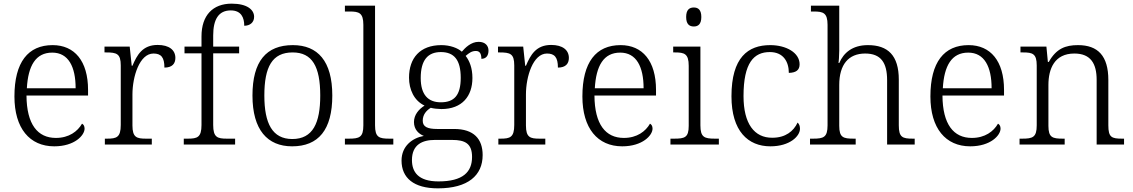

<svg xmlns="http://www.w3.org/2000/svg" viewBox="-20 -791 6200 1051"><path d="M277 10C388 10 443 -50 443 -87C443 -101 437 -110 429 -114C405 -72 358 -36 286 -36C186 -36 126 -110 125 -268H462V-299C462 -457 388 -544 268 -544C134 -544 59 -451 59 -263C59 -89 142 10 277 10ZM394 -308H127C134 -431 175 -503 266 -503C355 -503 394 -425 394 -308Z M554 0H811V-32H780C729 -32 705 -38 705 -104V-274C705 -372 744 -498 820 -498C862 -498 880 -477 880 -421C923 -421 940 -443 940 -474C940 -517 906 -545 843 -545C760 -545 730 -490 705 -431H701L690 -536H552V-504H561C619 -504 641 -497 641 -433V-107C641 -39 618 -32 566 -32H554Z M986 0H1267V-32H1222C1170 -32 1147 -39 1147 -107V-499H1289V-536H1147V-597C1147 -684 1176 -734 1243 -734C1301 -734 1317 -694 1317 -650C1347 -650 1371 -667 1371 -699C1371 -737 1334 -771 1248 -771C1145 -771 1083 -707 1083 -592V-536H990V-499H1083V-107C1083 -39 1060 -32 1008 -32H986Z M1579 10C1723 10 1799 -80 1799 -268C1799 -457 1719 -544 1583 -544C1437 -544 1362 -455 1362 -268C1362 -80 1444 10 1579 10ZM1580 -30C1471 -30 1427 -115 1427 -268C1427 -425 1470 -504 1582 -504C1689 -504 1733 -427 1733 -268C1733 -118 1693 -30 1580 -30Z M1868 0H2133V-32H2112C2055 -32 2033 -39 2033 -105V-760H1868V-728H1894C1945 -728 1969 -721 1969 -655V-105C1969 -39 1947 -32 1889 -32H1868Z M2377 240C2542 240 2622 169 2622 58C2622 -30 2574 -85 2466 -85H2373C2320 -85 2294 -97 2294 -130C2294 -164 2314 -186 2338 -201C2350 -197 2380 -194 2396 -194C2510 -194 2566 -265 2566 -364C2566 -419 2550 -458 2529 -485C2548 -501 2562 -512 2585 -512C2608 -512 2615 -494 2615 -469C2642 -469 2654 -488 2654 -514C2654 -540 2637 -562 2600 -562C2558 -562 2526 -529 2508 -508C2486 -528 2444 -544 2396 -544C2279 -544 2219 -473 2219 -366C2219 -302 2246 -240 2304 -213C2272 -193 2246 -162 2246 -123C2246 -82 2272 -58 2300 -47C2238 -36 2178 8 2178 88C2178 183 2245 240 2377 240ZM2393 -231C2323 -231 2283 -273 2283 -364C2283 -462 2322 -506 2393 -506C2466 -506 2502 -463 2502 -365C2502 -269 2466 -231 2393 -231ZM2380 202C2268 202 2235 149 2235 85C2235 0 2293 -25 2360 -25H2455C2526 -25 2564 -5 2564 68C2564 150 2515 202 2380 202Z M2708 0H2965V-32H2934C2883 -32 2859 -38 2859 -104V-274C2859 -372 2898 -498 2974 -498C3016 -498 3034 -477 3034 -421C3077 -421 3094 -443 3094 -474C3094 -517 3060 -545 2997 -545C2914 -545 2884 -490 2859 -431H2855L2844 -536H2706V-504H2715C2773 -504 2795 -497 2795 -433V-107C2795 -39 2772 -32 2720 -32H2708Z M3386 10C3497 10 3552 -50 3552 -87C3552 -101 3546 -110 3538 -114C3514 -72 3467 -36 3395 -36C3295 -36 3235 -110 3234 -268H3571V-299C3571 -457 3497 -544 3377 -544C3243 -544 3168 -451 3168 -263C3168 -89 3251 10 3386 10ZM3503 -308H3236C3243 -431 3284 -503 3375 -503C3464 -503 3503 -425 3503 -308Z M3778 -646C3801 -646 3819 -658 3819 -698C3819 -738 3801 -750 3778 -750C3754 -750 3736 -738 3736 -698C3736 -658 3754 -646 3778 -646ZM3650 0H3915V-32H3894C3836 -32 3814 -39 3814 -105V-536H3665V-504H3675C3726 -504 3750 -497 3750 -431V-102C3750 -38 3728 -32 3670 -32H3650Z M4197 10C4304 10 4359 -46 4359 -86C4359 -101 4355 -112 4346 -120C4324 -73 4280 -37 4208 -37C4109 -36 4050 -114 4050 -265C4050 -448 4107 -506 4194 -506C4269 -506 4298 -452 4298 -392C4337 -393 4357 -407 4357 -439C4357 -503 4283 -544 4196 -544C4075 -544 3984 -477 3984 -264C3984 -73 4075 10 4197 10Z M4414 0H4664V-32H4653C4596 -32 4574 -38 4574 -102V-326C4574 -438 4625 -498 4716 -498C4802 -498 4836 -448 4836 -352V0H4987V-32H4977C4920 -32 4900 -39 4900 -105V-355C4900 -488 4840 -544 4731 -544C4646 -544 4598 -502 4574 -446H4570C4571 -451 4574 -486 4574 -514V-760H4419V-728H4434C4486 -728 4510 -721 4510 -655V-105C4510 -39 4488 -32 4430 -32H4414Z M5291 10C5402 10 5457 -50 5457 -87C5457 -101 5451 -110 5443 -114C5419 -72 5372 -36 5300 -36C5200 -36 5140 -110 5139 -268H5476V-299C5476 -457 5402 -544 5282 -544C5148 -544 5073 -451 5073 -263C5073 -89 5156 10 5291 10ZM5408 -308H5141C5148 -431 5189 -503 5280 -503C5369 -503 5408 -425 5408 -308Z M5561 0H5808V-32H5798C5741 -32 5719 -38 5719 -102V-326C5719 -414 5752 -498 5861 -498C5951 -498 5983 -442 5983 -354V0H6133V-32H6123C6065 -32 6047 -39 6047 -105V-353C6047 -485 5990 -544 5881 -544C5812 -544 5762 -525 5721 -452H5716L5708 -536H5566V-504H5581C5632 -504 5655 -497 5655 -433V-105C5655 -39 5633 -32 5575 -32H5561Z"/></svg>

Font: Noto Serif Georgian Light
Style: Regular
Weight: 300
Designer: Monotype Design Team, Akaki Razmadze
Foundry: Google LLC
Version: Version 2.003